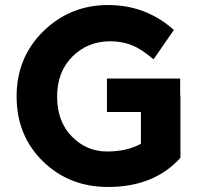

<svg xmlns="http://www.w3.org/2000/svg" viewBox="-20 -735 790 763"><path d="M405 -290V-423H696V-356H697V-108Q593 8 409 8Q255 8 150.5 -94Q46 -196 46 -351.5Q46 -507 152.5 -611Q259 -715 409.5 -715Q560 -715 671 -616L590 -499Q543 -540 503.5 -555.5Q464 -571 418 -571Q329 -571 268 -510.5Q207 -450 207 -351Q207 -252 265.5 -192.5Q324 -133 405 -133Q486 -133 540 -164V-290Z"/></svg>

Font: Montreal
Style: Bold
Weight: 700
Designer: Julieta Ulanovsky, usr_local_share
Foundry: Julieta Ulanovsky, usr_local_share
Version: Version 2.001